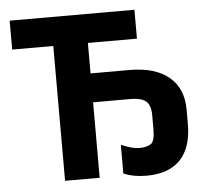

<svg xmlns="http://www.w3.org/2000/svg" viewBox="-52 -769 908 834"><g transform="rotate(-5 402.5 -352.5)"><path d="M553.2 8.8Q496.6 8.8 454.1 -9.8V-134.8Q502 -113.8 533.2 -113.8Q564.5 -113.8 582.8 -125.2Q601.1 -136.7 601.1 -189V-251Q601.1 -294.4 580.8 -311.8Q560.5 -329.1 514.2 -329.1H350.1V0H199.2V-587.9H20V-713.9H564V-587.9H350.1V-455.1H520Q631.3 -455.1 691.7 -404.8Q752 -354.5 752 -262.2V-199.2Q752 -97.2 701.9 -44.2Q651.9 8.8 553.2 8.8Z"/></g></svg>

Font: NotoSans-Bold
Style: Bold
Weight: 700
Designer: Monotype Design team
Foundry: Monotype Imaging Inc.
Version: Version 1.04